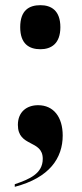

<svg xmlns="http://www.w3.org/2000/svg" viewBox="-20 -567 316 741"><path d="M136 -377C177 -377 213 -398 213 -462C213 -527 177 -547 136 -547C92 -547 58 -527 58 -462C58 -398 92 -377 136 -377ZM37 144V154C171 119 222 43 222 -44C222 -115 187 -161 127 -161C83 -161 49 -135 49 -85C49 2 145 -29 145 46C145 104 92 125 37 144Z"/></svg>

Font: Noto Serif Display ExtraBold
Style: Regular
Weight: 800
Designer: Monotype Design Team
Foundry: Monotype Imaging Inc.
Version: Version 2.009